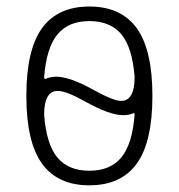

<svg xmlns="http://www.w3.org/2000/svg" viewBox="-20 -550 540 580"><path d="M154.3 -275.4Q113.3 -275.4 113.3 -203.1Q120.1 -114.3 153.3 -74.2Q186.5 -34.2 250 -34.2Q313.5 -34.2 346.7 -74.7Q379.9 -115.2 386.7 -204.1Q386.7 -206.1 385.3 -207.5Q383.8 -209 382.8 -208Q370.1 -202.1 351.6 -202.1Q311.5 -202.1 239.3 -242.2Q180.7 -275.4 154.3 -275.4ZM113.3 -316.4Q113.3 -314.5 114.7 -312.5Q116.2 -310.5 117.2 -311.5Q129.9 -317.4 148.4 -318.4Q191.4 -318.4 262.7 -278.3Q323.2 -245.1 345.7 -245.1Q386.7 -245.1 386.7 -317.4Q379.9 -406.2 346.7 -446.3Q313.5 -486.3 250 -486.3Q186.5 -486.3 153.3 -445.8Q120.1 -405.3 113.3 -316.4ZM393.1 -55.7Q345.7 9.8 250 9.8Q154.3 9.8 106.9 -55.7Q59.6 -121.1 59.6 -260.3Q59.6 -399.4 106.9 -464.8Q154.3 -530.3 250 -530.3Q345.7 -530.3 393.1 -464.8Q440.4 -399.4 440.4 -260.3Q440.4 -121.1 393.1 -55.7Z"/></svg>

Font: Rounded-L Mgen+ 1m light
Style: Regular
Weight: 200
Designer: [Source Han Sans]
Ryoko NISHIZUKA  (kana & ideographs); Paul D. Hunt (Latin, Greek & Cyrillic); Wenlong ZHANG  (bopomofo
Version: Version 1.059.20150602